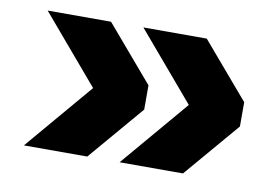

<svg xmlns="http://www.w3.org/2000/svg" viewBox="-53 -556 800 561"><g transform="rotate(10 347.5 -276.0)"><path d="M331 -76 501 -276 331 -476H519L659 -312V-240L519 -76ZM47 -76 217 -276 47 -476H235L375 -312V-240L235 -76Z"/></g></svg>

Font: Geist ExtBd
Style: Regular
Weight: 400
Designer: Basement.studio, Andrés Briganti, Mateo Zaragoza
Foundry: Basement.studio, Vercel, Andrés Briganti, Guido Ferreyra, Mateo Zaragoza
Version: Version 1.401